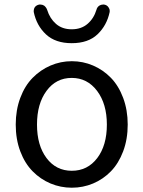

<svg xmlns="http://www.w3.org/2000/svg" viewBox="-20 -832 645 864"><path d="M50.8 -271.5Q50.8 -336.9 71.3 -391.6Q91.8 -446.3 127 -481.9Q162.1 -517.6 207.5 -537.1Q252.9 -556.6 303.2 -556.6Q353.5 -556.6 398.9 -537.1Q444.3 -517.6 479 -481.9Q513.7 -446.3 534.2 -391.6Q554.7 -336.9 554.7 -271.5Q554.7 -205.1 534.2 -150.9Q513.7 -96.7 479 -61Q444.3 -25.4 398.9 -6.3Q353.5 12.7 303.2 12.7Q252.9 12.7 207.5 -6.3Q162.1 -25.4 127 -61Q91.8 -96.7 71.3 -150.9Q50.8 -205.1 50.8 -271.5ZM460.9 -271.5Q460.9 -364.3 417 -422.9Q373 -481.4 302.7 -481.4Q232.4 -481.4 189.5 -423.3Q146.5 -365.2 146.5 -271.5Q146.5 -177.7 189.5 -120.6Q232.4 -63.5 303.2 -63.5Q374 -63.5 417.5 -120.6Q460.9 -177.7 460.9 -271.5ZM302.7 -637.7Q229.5 -637.7 187 -677.2Q144.5 -716.8 131.8 -778.3Q131.8 -781.2 131.8 -784.2Q131.8 -792 136.7 -799.8Q144.5 -809.6 157.2 -811.5Q159.2 -811.5 162.1 -811.5Q170.9 -811.5 178.7 -806.6Q188.5 -798.8 192.4 -787.1Q204.1 -749 231.9 -724.6Q259.8 -700.2 302.7 -700.2Q345.7 -700.2 374 -724.6Q402.3 -749 414.1 -788.1Q417 -799.8 426.8 -806.6Q434.6 -811.5 443.4 -811.5Q446.3 -811.5 448.2 -811.5Q460.9 -809.6 467.8 -799.8Q473.6 -792 473.6 -784.2Q473.6 -781.2 473.6 -778.3Q460.9 -717.8 418.9 -677.7Q377 -637.7 302.7 -637.7Z"/></svg>

Font: Gen Jyuu Gothic P Regular
Style: Regular
Weight: 400
Designer: [Source Han Sans]
Ryoko NISHIZUKA  (kana & ideographs); Paul D. Hunt (Latin, Greek & Cyrillic); Wenlong ZHANG  (bopomofo
Version: Version 1.002.20150607